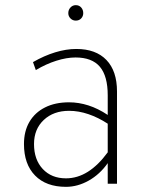

<svg xmlns="http://www.w3.org/2000/svg" viewBox="-20 -713 557 745"><path d="M236 12Q159 12 116 -32Q73 -76 73 -154Q73 -204 94.2 -240.2Q115.5 -276.5 154.8 -296.2Q194 -316 248 -316Q285.5 -316 323 -304Q360.5 -292 398 -267V-343Q398 -418 367.5 -454Q337 -490 273 -490Q238.5 -490 198.2 -477.2Q158 -464.5 119 -441L108 -472Q151.5 -497 194.2 -510Q237 -523 276 -523Q352 -523 393 -480.2Q434 -437.5 434 -358V0H398V-80Q367.5 -36.5 324.2 -12.2Q281 12 236 12ZM236 -21Q280.5 -21 321 -46.5Q361.5 -72 398 -122V-233Q361.5 -257 323.2 -270Q285 -283 248 -283Q187.5 -283 149.8 -247.5Q112 -212 112 -154Q112 -93.5 146 -57.2Q180 -21 236 -21ZM274 -633Q262 -633 253.5 -641.5Q245 -650 245 -662Q245 -675 253.5 -684Q262 -693 274 -693Q287 -693 295 -684Q303 -675 303 -662Q303 -650 295 -641.5Q287 -633 274 -633Z"/></svg>

Font: Overpass Thin
Style: Regular
Weight: 250
Designer: Delve Withrington, Dave Bailey, Thomas Jockin
Foundry: Delve Fonts LLC
Version: Version 4.000